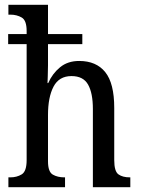

<svg xmlns="http://www.w3.org/2000/svg" viewBox="-20 -780 587 800"><path d="M15 0V-41H23Q50 -41 70.5 -53.5Q91 -66 91 -113V-596H14V-638H91V-651Q91 -695 70.5 -707Q50 -719 23 -719H15V-760H180V-638H323V-596H180V-508Q180 -485 179 -462Q178 -439 178 -434H181Q198 -473 230 -499.5Q262 -526 310 -526Q381 -526 418.5 -479.5Q456 -433 456 -330V-113Q456 -66 473.5 -53.5Q491 -41 521 -41H523V0H367V-326Q367 -392 347 -427.5Q327 -463 278 -463Q226 -463 203 -419Q180 -375 180 -301V-108Q180 -64 200 -52.5Q220 -41 248 -41H251V0Z"/></svg>

Font: Noto Serif Thai Condensed
Style: Regular
Weight: 400
Width: 3
Designer: Monotype Design Team
Foundry: Monotype Imaging Inc.
Version: Version 2.002; ttfautohint (v1.8.4.7-5d5b)